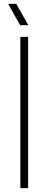

<svg xmlns="http://www.w3.org/2000/svg" viewBox="-20 -970 250 990"><path d="M125 -780V0H85V-780ZM22 -950H64L126 -840H84Z"/></svg>

Font: Cooper Hewitt
Style: Light
Weight: 703
Designer: Village Type and Design LLC
Foundry: Cooper Hewitt Smithsonian Design Museum
Version: 1.000